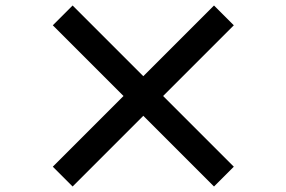

<svg xmlns="http://www.w3.org/2000/svg" viewBox="-20 -729 1040 698"><path d="M758 -51 830 -123 573 -380 830 -637 758 -709 501 -452 244 -709 172 -637 429 -380 172 -123 244 -51 501 -308Z"/></svg>

Font: Noto Sans CJK TC
Style: Bold
Weight: 700
Designer: Ryoko NISHIZUKA 西塚涼子 (kana, bopomofo & ideographs); Paul D. Hunt (Latin, Greek & Cyrillic); Sandoll Communications 산돌커뮤니
Foundry: Adobe
Version: Version 2.004;hotconv 1.0.118;makeotfexe 2.5.65603